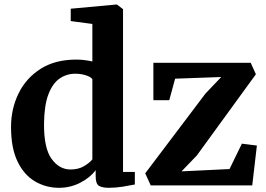

<svg xmlns="http://www.w3.org/2000/svg" viewBox="-20 -840 1207 870"><path d="M247.5 11Q188.5 11 139 -17.8Q89.5 -46.5 59.8 -107.5Q30 -168.5 30 -264.5Q30 -346.5 63.8 -416Q97.5 -485.5 163.5 -527.8Q229.5 -570 326 -570Q346 -570 364.5 -567.5Q383 -565 398.5 -561.5V-731.5L300.5 -744.5V-800.5L506.5 -819.5H510L537.5 -798.5V-61H591V-4Q569.5 0.5 536.5 5.8Q503.5 11 472.5 11Q443 11 428.2 1.8Q413.5 -7.5 413.5 -41V-69Q389 -35.5 344 -12.2Q299 11 247.5 11ZM299.5 -72Q335 -72 360.5 -87Q386 -102 398.5 -118V-481.5Q391.5 -491.5 369.2 -498.8Q347 -506 321 -506Q282 -506 250.2 -484.2Q218.5 -462.5 199.5 -413Q180.5 -363.5 179.5 -280.5Q178.5 -169 213.5 -120.5Q248.5 -72 299.5 -72ZM982.5 -491 773.5 -483.5 747 -386H675V-555.5H1116L1139.5 -503.5L871.5 -135L802.5 -63.5L1020 -74L1076 -189L1144 -180.5L1123 0H663L638 -54.5L911 -416Z"/></svg>

Font: Merriweather
Style: Bold
Weight: 700
Designer: Eben Sorkin
Foundry: Eben Sorkin
Version: Version 2.100; ttfautohint (v1.7.19-72a1) -l 8 -r 50 -G 200 